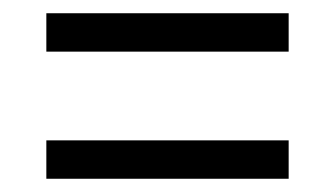

<svg xmlns="http://www.w3.org/2000/svg" viewBox="-20 -502 505 290"><path d="M50 -424V-482H416V-424ZM50 -232V-290H416V-232Z"/></svg>

Font: Noto Serif Ethiopic Condensed
Style: Regular
Weight: 400
Width: 3
Designer: Monotype Design Team
Foundry: Monotype Imaging Inc.
Version: Version 2.102; ttfautohint (v1.8.4.7-5d5b)